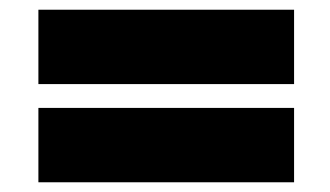

<svg xmlns="http://www.w3.org/2000/svg" viewBox="-20 -504 678 395"><path d="M585 -282V-129H59V-282ZM585 -484V-331H59V-484Z"/></svg>

Font: Orbitron
Style: Black
Weight: 900
Designer: Matt McInerney
Foundry: Matt McInerney
Version: 1.000